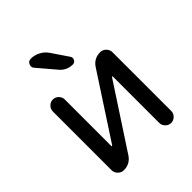

<svg xmlns="http://www.w3.org/2000/svg" viewBox="-211 -904 1008 1008"><g transform="rotate(-45 292.5 -400.0)"><path d="M168 -734.4Q161.1 -742.2 161.1 -752Q161.1 -757.8 164.1 -763.7Q170.9 -780.3 189.5 -780.3Q216.8 -780.3 241.7 -767.1Q266.6 -753.9 282.2 -730.5L343.8 -639.6Q351.6 -627.9 344.7 -615.2Q337.9 -602.5 324.2 -602.5Q279.3 -602.5 251 -636.7ZM427.7 -409.2Q427.7 -411.1 425.8 -411.6Q423.8 -412.1 422.9 -411.1L192.4 -58.6Q167 -20.5 121.1 -20.5Q102.5 -20.5 88.9 -34.2Q75.2 -47.9 75.2 -66.4V-502Q75.2 -520.5 88.4 -533.7Q101.6 -546.9 119.6 -546.9Q137.7 -546.9 150.9 -533.7Q164.1 -520.5 164.1 -502V-157.2Q164.1 -155.3 166 -154.8Q168 -154.3 168.9 -155.3L399.4 -508.8Q424.8 -546.9 470.7 -546.9Q489.3 -546.9 502.9 -533.2Q516.6 -519.5 516.6 -501V-64.5Q516.6 -46.9 503.4 -33.7Q490.2 -20.5 472.2 -20.5Q454.1 -20.5 440.9 -33.7Q427.7 -46.9 427.7 -64.5Z"/></g></svg>

Font: Gen Jyuu GothicX Regular
Style: Regular
Weight: 400
Designer: [Source Han Sans]
Ryoko NISHIZUKA  (kana & ideographs); Paul D. Hunt (Latin, Greek & Cyrillic); Wenlong ZHANG  (bopomofo
Version: Version 1.002.20150607